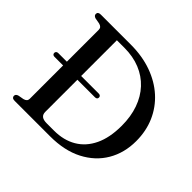

<svg xmlns="http://www.w3.org/2000/svg" viewBox="-162 -901 1102 1102"><g transform="rotate(45 389.0 -350.0)"><path d="M44.5 -356Q44.5 -362.5 49.2 -366.8Q54 -371 61.5 -371H390Q398.5 -371 403 -366.8Q407.5 -362.5 407.5 -356Q407.5 -348.5 403 -344.5Q398.5 -340.5 390 -340.5H61Q53.5 -340.5 49 -344.5Q44.5 -348.5 44.5 -356ZM55 -17.5Q55 -32 73.5 -37L107 -43Q119 -46 125.2 -52.5Q131.5 -59 131.5 -69.5V-630.5Q131.5 -641 125.2 -647.5Q119 -654 107 -657L73 -663Q55 -668 55 -682.5Q55 -691 60.8 -695.5Q66.5 -700 78.5 -700H321Q414.5 -700 490.8 -672.8Q567 -645.5 621.8 -596Q676.5 -546.5 706 -479Q735.5 -411.5 735.5 -330Q735.5 -234.5 691.8 -160Q648 -85.5 565.5 -42.8Q483 0 366 0H78.5Q66.5 0 60.8 -4.8Q55 -9.5 55 -17.5ZM359 -39Q437.5 -39 494.8 -72.8Q552 -106.5 583.2 -172Q614.5 -237.5 614.5 -333.5Q614.5 -408.5 593.2 -468.8Q572 -529 532 -572Q492 -615 435.5 -638Q379 -661 308.5 -661H247.5V-80Q247.5 -59 260.2 -49Q273 -39 299.5 -39Z"/></g></svg>

Font: Fraunces 20pt
Style: Regular
Weight: 400
Version: Version 1.000;[b76b70a41]